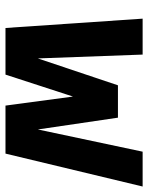

<svg xmlns="http://www.w3.org/2000/svg" viewBox="60 -600 540 700"><g transform="rotate(90 330.0 -250.0)"><path d="M540 0H365L332 -246L252 0H82L48 -500H179L193 -118L291 -410H409L452 -118L533 -500H660Z"/></g></svg>

Font: Share
Style: Bold Italic
Weight: 700
Designer: Ralph du Carrois
Version: Version 1.002